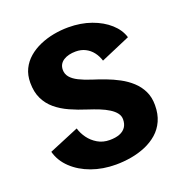

<svg xmlns="http://www.w3.org/2000/svg" viewBox="-129 -821 907 947"><g transform="rotate(-20 325.0 -347.5)"><path d="M321.5 11Q252.5 11 194.2 -10Q136 -31 95.8 -69Q55.5 -107 42 -157.5L199 -223Q207 -195.5 225 -170.8Q243 -146 270.5 -129.8Q298 -113.5 333.5 -113.5Q364.5 -113.5 385.8 -121.8Q407 -130 418.2 -146.5Q429.5 -163 429.5 -187.5Q429.5 -205.5 418 -220.5Q406.5 -235.5 386.2 -248.2Q366 -261 339.2 -271.8Q312.5 -282.5 281.5 -292.5Q235.5 -307 195.5 -325Q155.5 -343 125.2 -368.2Q95 -393.5 78 -428.8Q61 -464 61 -512.5Q61 -553 76.2 -584.2Q91.5 -615.5 118.2 -638.5Q145 -661.5 179.5 -676.5Q214 -691.5 252.5 -698.8Q291 -706 330 -706Q395.5 -706 450 -686.5Q504.5 -667 541.2 -634Q578 -601 590.5 -559.5L435.5 -493Q427.5 -519 412 -539Q396.5 -559 374.2 -570.2Q352 -581.5 323.5 -581.5Q304.5 -581.5 288.2 -577.5Q272 -573.5 259.5 -565.5Q247 -557.5 240.2 -545.5Q233.5 -533.5 233.5 -517.5Q233.5 -496 247.2 -479.2Q261 -462.5 287.5 -449.2Q314 -436 351 -424Q383 -414 417.8 -401Q452.5 -388 485.2 -370.5Q518 -353 544.2 -329Q570.5 -305 586 -273.2Q601.5 -241.5 601.5 -199.5Q601.5 -152.5 585.5 -117.2Q569.5 -82 541.8 -57.8Q514 -33.5 478 -18.2Q442 -3 401.8 4Q361.5 11 321.5 11Z"/></g></svg>

Font: Trispace Thin
Style: Bold
Weight: 700
Version: Version 1.210